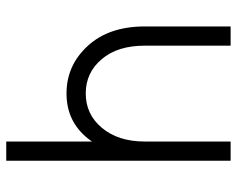

<svg xmlns="http://www.w3.org/2000/svg" viewBox="-90 -650 740 599"><g transform="rotate(-90 279.5 -350.0)"><path d="M497 0V-268Q497 -379 437 -445Q376 -512 288 -512Q201 -512 148 -446Q146 -443 143 -439.5Q140 -436 138 -432V-700H78V0H138V-268Q138 -351 181 -402Q223 -452 288 -452Q353 -452 395 -402Q437 -353 437 -268V0Z"/></g></svg>

Font: Unageo Variable
Style: Regular
Weight: 300
Designer: Richard Sepsi
Foundry: Richard Sepsi
Version: Version 2.200